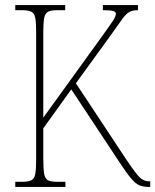

<svg xmlns="http://www.w3.org/2000/svg" viewBox="-20 -734 610 754"><path d="M40 0V-20H66Q91 -20 103 -26Q115 -32 118.5 -51Q122 -70 122 -108V-607Q122 -645 118.5 -663.5Q115 -682 103 -688Q91 -694 66 -694H40V-714H236V-694H206Q181 -694 169 -688Q157 -682 153.5 -663.5Q150 -645 150 -607V-272L379 -589Q412 -635 423.5 -652.5Q435 -670 435 -680Q435 -688 423.5 -691Q412 -694 384 -694V-714H522V-694Q499 -694 485.5 -685.5Q472 -677 457 -655Q442 -633 413 -593L278 -407L477 -106Q500 -72 514.5 -53.5Q529 -35 540.5 -28.5Q552 -22 566 -22H570V0H564Q542 0 527 -6.5Q512 -13 495 -33Q478 -53 451 -94L260 -383L150 -230V-111Q150 -71 153.5 -51.5Q157 -32 168.5 -26Q180 -20 206 -20H237V0Z"/></svg>

Font: Noto Serif Thai Condensed Thin
Style: Regular
Weight: 100
Width: 3
Designer: Monotype Design Team
Foundry: Monotype Imaging Inc.
Version: Version 2.001; ttfautohint (v1.8.4.7-5d5b)